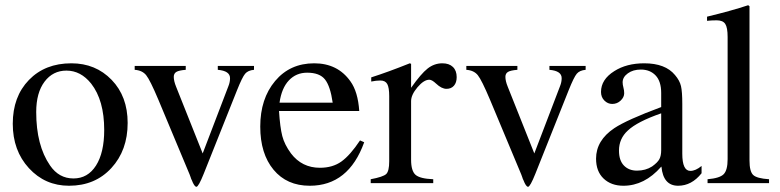

<svg xmlns="http://www.w3.org/2000/svg" viewBox="-20 -703 2993 737"><path d="M470 -231Q470 -126 407.5 -58Q345 10 245 10Q153 10 91 -57.5Q29 -125 29 -228Q29 -332 91 -396Q153 -460 254 -460Q347 -460 408.5 -396.5Q470 -333 470 -231ZM380 -204Q380 -318 330 -382Q290 -432 235 -432Q183 -432 151 -389.5Q119 -347 119 -273Q119 -145 172 -68Q206 -18 262 -18Q317 -18 348.5 -67.5Q380 -117 380 -204Z M955 -450V-435Q932 -433 921 -420Q910 -407 890 -357L762 -36Q742 14 734 14Q726 14 716 -12Q714 -15 712 -22Q710 -29 708 -33L588 -320Q556 -396 541 -414.5Q526 -433 497 -435V-450H693V-435Q667 -433 657 -427Q647 -421 647 -408Q647 -392 656 -370L758 -114L857 -373Q863 -388 863 -403Q863 -431 816 -435V-450Z M1362 -164 1378 -157Q1318 10 1169 10Q1081 10 1030 -51.5Q979 -113 979 -217Q979 -324 1036 -392Q1093 -460 1186 -460Q1276 -460 1325 -391Q1354 -351 1359 -277H1051Q1055 -214 1063.5 -181Q1072 -148 1097 -114Q1139 -59 1208 -59Q1257 -59 1290.5 -83Q1324 -107 1362 -164ZM1053 -309H1257Q1248 -372 1227.5 -398Q1207 -424 1159 -424Q1117 -424 1089 -394.5Q1061 -365 1053 -309Z M1558 -458V-366Q1596 -420 1621.5 -440Q1647 -460 1678 -460Q1704 -460 1718.5 -446Q1733 -432 1733 -407Q1733 -386 1722.5 -374Q1712 -362 1694 -362Q1675 -362 1654 -382Q1638 -397 1628 -397Q1607 -397 1582.5 -368Q1558 -339 1558 -315V-90Q1558 -47 1575 -32Q1592 -17 1643 -15V0H1403V-15Q1451 -24 1462.5 -35Q1474 -46 1474 -84V-334Q1474 -367 1466.5 -380.5Q1459 -394 1440 -394Q1424 -394 1405 -390V-406Q1468 -426 1553 -460Z M2228 -450V-435Q2205 -433 2194 -420Q2183 -407 2163 -357L2035 -36Q2015 14 2007 14Q1999 14 1989 -12Q1987 -15 1985 -22Q1983 -29 1981 -33L1861 -320Q1829 -396 1814 -414.5Q1799 -433 1770 -435V-450H1966V-435Q1940 -433 1930 -427Q1920 -421 1920 -408Q1920 -392 1929 -370L2031 -114L2130 -373Q2136 -388 2136 -403Q2136 -431 2089 -435V-450Z M2673 -66V-38Q2635 10 2583 10Q2526 10 2519 -63H2518Q2454 10 2373 10Q2326 10 2297 -17.5Q2268 -45 2268 -94Q2268 -164 2338 -211Q2386 -243 2518 -292V-346Q2518 -391 2496.5 -413.5Q2475 -436 2440 -436Q2410 -436 2390 -421.5Q2370 -407 2370 -387Q2370 -378 2373 -367Q2376 -356 2376 -345Q2376 -330 2362.5 -317Q2349 -304 2330 -304Q2313 -304 2300 -317Q2287 -330 2287 -350Q2287 -398 2338 -430Q2385 -460 2453 -460Q2534 -460 2571 -415Q2589 -394 2594 -372.5Q2599 -351 2599 -304V-113Q2599 -47 2630 -47Q2650 -47 2673 -66ZM2518 -127V-268Q2426 -236 2390 -202Q2356 -171 2356 -125Q2356 -87 2375 -67.5Q2394 -48 2425 -48Q2458 -48 2483 -64Q2504 -79 2511 -92Q2518 -105 2518 -127Z M2932 0H2696V-15Q2743 -19 2758 -34.5Q2773 -50 2773 -92V-561Q2773 -597 2764 -611Q2755 -625 2731 -625Q2710 -625 2694 -623V-639Q2789 -662 2852 -683L2857 -679V-87Q2857 -45 2871 -31.5Q2885 -18 2932 -15Z"/></svg>

Font: STIX
Style: Regular
Weight: 400
Designer: MicroPress Inc., with final additions and corrections provided by Coen Hoffman, Elsevier (retired)
Version: Version 1.1.1